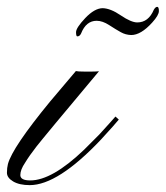

<svg xmlns="http://www.w3.org/2000/svg" viewBox="-111 -538 482 559"><path d="M-22.9 -12.7Q40.5 -12.7 133.8 -102.1L177.7 -146Q197.3 -167 210 -181.6Q222.7 -196.3 225.1 -198.7L234.9 -189.9Q230.5 -184.6 216.8 -168.9Q203.1 -153.3 183.1 -131.8Q57.6 1 -24.4 1Q-54.7 1 -72.8 -9.8Q-90.8 -20.5 -90.8 -35.2Q-90.8 -49.3 -87.9 -60.5Q-75.2 -108.4 34.7 -242.2L109.9 -331.1Q115.7 -329.6 133.8 -329.6H156.7Q169.4 -329.6 177.2 -330.6Q15.6 -137.7 -4.9 -111.3Q-25.4 -85 -38.1 -64Q-51.8 -43.9 -51.8 -28.3Q-51.8 -12.7 -22.9 -12.7ZM114.3 -432.1Q110.4 -431.6 110.4 -444.3Q110.4 -457 137.2 -485.4Q164.1 -513.7 187.5 -514.2Q210.9 -513.7 240.7 -493.2Q271 -472.7 288.6 -472.7Q321.3 -472.7 336.9 -509.8Q341.8 -518.1 346.7 -518.1Q351.6 -518.1 351.6 -505.9Q351.6 -493.7 332 -472.2Q299.3 -436 271 -436Q254.4 -436.5 240.7 -444.3Q226.6 -452.1 207 -464.8Q187.5 -477.5 170.4 -477.5Q139.6 -477.5 125 -440.4Q121.1 -432.1 114.3 -432.1Z"/></svg>

Font: PinyonScript
Style: Regular
Weight: 400
Designer: Nicole Fally
Foundry: Nicole Fally
Version: Version 1.005